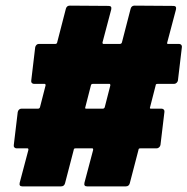

<svg xmlns="http://www.w3.org/2000/svg" viewBox="-20 -693 666 682"><path d="M598 -395H539Q533 -395 533 -390L513 -312Q511 -307 516 -307H554Q559 -307 562 -303.5Q565 -300 564 -295L550 -178Q549 -173 545 -169.5Q541 -166 536 -166H478Q472 -166 472 -161L441 -42Q438 -31 427 -31H289Q277 -31 280 -44L311 -161Q311 -166 308 -166H248Q242 -166 242 -161L211 -42Q208 -31 197 -31H59Q47 -31 50 -44L81 -161Q81 -166 78 -166H39Q34 -166 31 -169.5Q28 -173 29 -178L43 -295Q44 -300 47.5 -303.5Q51 -307 56 -307H115Q120 -307 122 -312L142 -390Q142 -395 139 -395H101Q96 -395 93 -398.5Q90 -402 91 -407L105 -525Q106 -530 109.5 -533.5Q113 -537 118 -537H177Q179 -537 181 -538.5Q183 -540 183 -542L214 -662Q217 -673 228 -673L366 -672Q378 -672 375 -659L344 -542Q344 -537 347 -537H406Q411 -537 413 -542L444 -662Q447 -673 458 -673L596 -672Q608 -672 605 -659L574 -542Q572 -537 577 -537H616Q621 -537 624 -533.5Q627 -530 626 -525L612 -407Q611 -402 607 -398.5Q603 -395 598 -395ZM352 -312 372 -390Q372 -395 369 -395H309Q307 -395 305 -393.5Q303 -392 303 -390L283 -312Q281 -307 286 -307H345Q350 -307 352 -312Z"/></svg>

Font: Barlow Condensed ExtraBold
Style: Italic
Weight: 800
Width: 3
Italic angle: -7°
Designer: Jeremy Tribby
Foundry: Tribby Type
Version: Version 1.408